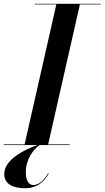

<svg xmlns="http://www.w3.org/2000/svg" viewBox="-61 -770 555 1019"><path d="M-41 -3.5V0H136.5C65 25.5 -38.5 79 -38.5 153C-38.5 210.5 14 229 70 229C148.5 229 182.5 179 197.5 151L194.5 149C181.5 174 153 212 115 212C92.5 212 76 188.5 76 145C76 71 119.5 20 150 0H309V-3.5H194.5L363 -746.5H474V-750H124V-746.5H238L69.5 -3.5Z"/></svg>

Font: Bodoni* 48pt Medium
Style: Italic
Weight: 500
Italic angle: -13°
Version: Version 2.3